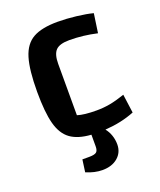

<svg xmlns="http://www.w3.org/2000/svg" viewBox="-129 -593 710 850"><g transform="rotate(-20 226.0 -168.5)"><path d="M280 10Q293 26 300 46.5Q307 67 307 89Q307 127 279.5 150.5Q252 174 207 174Q171 174 131 157L139 99H171Q196 99 205 92Q214 85 214 65V10Q152 6 117 -19.5Q82 -45 67.5 -99.5Q53 -154 53 -250Q53 -353 70 -409Q87 -465 128 -488Q169 -511 244 -511Q285 -511 331.5 -505.5Q378 -500 408 -492L395 -402Q329 -417 265 -417Q219 -417 201 -398.5Q183 -380 183 -335V-93Q214 -83 273 -83Q305 -83 335.5 -88.5Q366 -94 407 -108L419 -20Q357 5 280 10Z"/></g></svg>

Font: Changa Medium
Style: Regular
Weight: 500
Designer: Eduardo Rodriguez Tunni
Foundry: Eduardo Rodriguez Tunni
Version: Version 2.002; ttfautohint (v1.5) -l 8 -r 50 -G 150 -x 14 -H